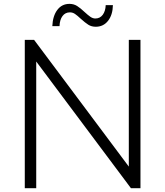

<svg xmlns="http://www.w3.org/2000/svg" viewBox="-20 -987 866 1007"><path d="M292.2 -850H254.4Q256.7 -903.3 280.6 -935Q304.4 -966.7 344.4 -966.7Q366.7 -966.7 384.4 -955.6Q402.2 -944.4 424.4 -923.3Q441.1 -907.8 453.9 -898.9Q466.7 -890 480 -890Q504.4 -890 518.9 -909.4Q533.3 -928.9 534.4 -960H572.2Q571.1 -908.9 546.7 -877.8Q522.2 -846.7 482.2 -846.7Q460 -846.7 443.3 -857.2Q426.7 -867.8 403.3 -888.9Q385.6 -905.6 373.3 -913.9Q361.1 -922.2 346.7 -922.2Q322.2 -922.2 307.8 -902.8Q293.3 -883.3 292.2 -850ZM716.7 0H666.7L170 -664.4V0H110V-777.8H158.9L655.6 -113.3V-777.8H716.7Z"/></svg>

Font: Paperlogy 3 Light
Style: Regular
Weight: 300
Designer: redesigned by Lee Juim, glyphs from Gmarket Sans & Montserrat
Foundry: PT&
Version: Version 1.001